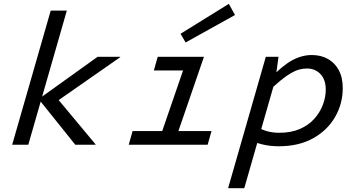

<svg xmlns="http://www.w3.org/2000/svg" viewBox="-20 -766 1882 1016"><path d="M333.7 -710 129.7 0H44.4L248.4 -710ZM181.2 -239.4 496.3 -465.3H616V-463.3L262.5 -216.8ZM184.7 -241.6 265 -267 485.8 -2V0H378.4Z M973.5 -465.3H1059.2L899.1 0H813.5ZM814.6 -465.3H1020.2L999.7 -393H794.1ZM681.6 -72.3H1099.2L1078.7 0H661.1ZM935.4 -587.3 1190.9 -745.6 1223.5 -686.6 962.2 -541.3Z M1187 230 1386.6 -465.3H1453.8L1439.3 -359.8V-351.5L1272.6 230ZM1335.4 -98.4Q1358.5 -82.4 1389.1 -72.9Q1419.7 -63.4 1458 -63.4Q1520.7 -63.4 1566.9 -83.6Q1613.2 -103.8 1643.2 -137.5Q1673.3 -171.1 1688.5 -211.5Q1703.8 -251.8 1703.8 -291.4Q1703.8 -344.3 1675.8 -373.9Q1647.8 -403.5 1604.2 -403.5Q1583.6 -403.5 1563.5 -398.1Q1543.3 -392.7 1518.9 -378.7Q1494.5 -364.6 1462 -337.9Q1429.6 -311.1 1384.9 -268.3L1410.1 -351.3Q1475.3 -419.5 1526.4 -447.1Q1577.5 -474.8 1630 -474.8Q1678 -474.8 1714.8 -454.3Q1751.6 -433.8 1772.6 -394.9Q1793.7 -356 1793.7 -300Q1793.7 -216.1 1752.5 -145.7Q1711.4 -75.4 1635.8 -33.7Q1560.2 8 1455.5 8Q1409 8 1368.3 -1.9Q1327.6 -11.8 1290.9 -29.1Z"/></svg>

Font: Intel One Mono Light
Style: Italic
Weight: 300
Italic angle: -16°
Monospace: yes
Designer: Fred Shallcrass
Foundry: Frere-Jones Type LLC
Version: Version 1.004